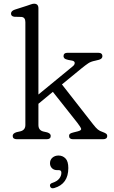

<svg xmlns="http://www.w3.org/2000/svg" viewBox="-20 -752 616 1037"><path d="M71.5 0Q48.5 0 48.5 -18Q48.5 -31.5 69 -38L91 -43Q117 -50 117 -77V-632.5Q117 -658.5 96 -660.5L57 -661.5Q39.5 -664 39.5 -678.5Q39.5 -693 60 -700L125.5 -721Q136.5 -724.5 146.5 -728.2Q156.5 -732 164 -732Q187.5 -732 187.5 -707V-241.5L372.5 -393.5Q383.5 -402 383.5 -411.8Q383.5 -421.5 370 -424.5L348 -428.5Q332.5 -432 327.8 -437.2Q323 -442.5 323 -448.5Q323 -467 346 -467H510Q533 -467 533 -448.5Q533 -440.5 526.2 -434.8Q519.5 -429 493.5 -424Q470.5 -419.5 456.8 -410.2Q443 -401 420 -382.5L314.5 -296L482.5 -81Q498 -61 508.5 -52.5Q519 -44 533.5 -39.5Q546 -35 552.5 -30.5Q559 -26 559 -17.5Q559 0 536 0H375Q353 0 353 -18Q353 -25.5 358 -29.5Q363 -33.5 377.5 -37L399.5 -42.5Q421 -48 418.2 -56.8Q415.5 -65.5 398 -88.5L265.5 -256L187.5 -191.5V-77Q187.5 -49 213 -42L235 -37Q254 -31 254 -18Q254 0 232 0ZM289.5 167Q271 167 260.5 156.2Q250 145.5 250 129.5Q250 111 263.2 99.5Q276.5 88 296 88Q318.5 88 333.8 103.8Q349 119.5 349 155.5Q349 241.5 273.5 263.5Q255.5 269 250.5 254.5Q246.5 240.5 263.5 235.5Q288 227.5 299.8 212.8Q311.5 198 311.5 181Q311.5 167 298 167Z"/></svg>

Font: Fraunces 9pt S100 Light
Style: Regular
Weight: 300
Version: Version 1.000; ttfautohint (v1.8.3)